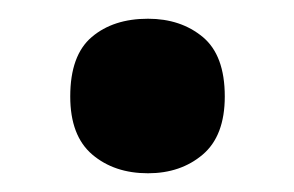

<svg xmlns="http://www.w3.org/2000/svg" viewBox="-20 -173 314 205"><path d="M55 -70Q55 -114 78 -133.5Q101 -153 138 -153Q173 -153 196.5 -133.5Q220 -114 220 -70Q220 -28 196.5 -8Q173 12 138 12Q102 12 78.5 -8Q55 -28 55 -70Z"/></svg>

Font: Noto Sans Ethiopic SemiCondensed
Style: Bold
Weight: 700
Width: 4
Designer: Monotype Design Team
Foundry: Monotype Imaging Inc.
Version: Version 2.102; ttfautohint (v1.8.4.7-5d5b)